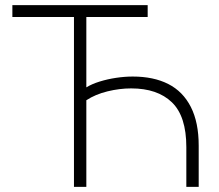

<svg xmlns="http://www.w3.org/2000/svg" viewBox="-20 -725 850 745"><path d="M267 0V-659H28V-705H553V-659H315V-386Q336 -399 366.5 -408.5Q397 -418 430.5 -423Q464 -428 495 -428Q576 -428 633 -399Q690 -370 720.5 -310Q751 -250 751 -160V0H703V-154Q703 -274 647 -328Q591 -382 489 -382Q444 -382 397 -370.5Q350 -359 315 -336V0Z"/></svg>

Font: Nunito Sans 7pt SemiCondensed ExtraLight
Style: Regular
Weight: 250
Width: 4
Designer: Vernon Adams
Foundry: Vernon Adams
Version: Version 3.101;gftools[0.9.27]